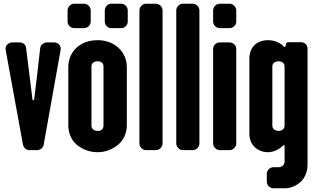

<svg xmlns="http://www.w3.org/2000/svg" viewBox="-20 -811 1727 1037"><path d="M272 -582Q289 -582 300 -569.5Q311 -557 307 -539L216 -30Q214 -17 203.5 -8.5Q193 0 179 0H140Q126 0 116.5 -8.5Q107 -17 104 -30L11 -539Q7 -557 18.5 -569.5Q30 -582 47 -582H85Q100 -582 110 -573.5Q120 -565 121 -551L156 -270H164Q172 -336 181 -409Q190 -482 197 -551Q199 -565 210 -573.5Q221 -582 234 -582Z M665 -134Q665 -102 652.5 -75Q640 -48 618 -29.5Q596 -11 567.5 0Q539 11 508 11Q474 11 445 0Q416 -11 394.5 -29.5Q373 -48 361 -75Q349 -102 349 -134V-448Q349 -481 361 -508Q373 -535 394.5 -554.5Q416 -574 445 -584Q474 -594 508 -594Q539 -594 567.5 -584Q596 -574 618 -554.5Q640 -535 652.5 -508Q665 -481 665 -448ZM539 -451Q539 -466 530.5 -473Q522 -480 508 -480Q493 -480 483.5 -473Q474 -466 474 -451V-133Q474 -119 483.5 -111.5Q493 -104 508 -104Q522 -104 530.5 -111.5Q539 -119 539 -133ZM670 -695Q670 -680 659.5 -669.5Q649 -659 633 -659H582Q567 -659 556.5 -669.5Q546 -680 546 -695V-754Q546 -769 556.5 -780Q567 -791 582 -791H633Q649 -791 659.5 -780Q670 -769 670 -754ZM470 -695Q470 -680 459 -669.5Q448 -659 433 -659H382Q367 -659 356 -669.5Q345 -680 345 -695V-754Q345 -769 356 -780Q367 -791 382 -791H433Q448 -791 459 -780Q470 -769 470 -754Z M858 -36Q858 -22 847 -11Q836 0 821 0H769Q755 0 744 -11Q733 -22 733 -36V-754Q733 -769 744 -780Q755 -791 769 -791H821Q836 -791 847 -780Q858 -769 858 -754Z M1057 -36Q1057 -22 1046 -11Q1035 0 1020 0H968Q954 0 943 -11Q932 -22 932 -36V-754Q932 -769 943 -780Q954 -791 968 -791H1020Q1035 -791 1046 -780Q1057 -769 1057 -754Z M1256 -36Q1256 -22 1245 -11Q1234 0 1219 0H1167Q1153 0 1142 -11Q1131 -22 1131 -36V-546Q1131 -562 1142 -572Q1153 -582 1167 -582H1219Q1234 -582 1245 -572Q1256 -562 1256 -546ZM1256 -695Q1256 -680 1245 -669.5Q1234 -659 1219 -659H1167Q1153 -659 1142 -669.5Q1131 -680 1131 -695V-754Q1131 -769 1142 -780Q1153 -791 1167 -791H1219Q1234 -791 1245 -780Q1256 -769 1256 -754Z M1451 -133Q1451 -119 1461 -111.5Q1471 -104 1485 -104Q1498 -104 1507.5 -111.5Q1517 -119 1517 -133V-451Q1517 -466 1507.5 -473Q1498 -480 1485 -480Q1471 -480 1461 -473Q1451 -466 1451 -451ZM1641 77Q1641 106 1631.5 130Q1622 154 1605 170Q1588 186 1565.5 196Q1543 206 1516 206H1459Q1443 206 1432 195.5Q1421 185 1421 169V128Q1421 113 1432 102.5Q1443 92 1459 92H1485Q1499 92 1508 83Q1517 74 1517 62V-26H1509Q1496 -11 1473.5 0Q1451 11 1426 11Q1406 11 1387.5 3.5Q1369 -4 1355.5 -16.5Q1342 -29 1334.5 -47Q1327 -65 1327 -89V-496Q1327 -518 1334.5 -537Q1342 -556 1355.5 -568.5Q1369 -581 1387.5 -587.5Q1406 -594 1426 -594Q1453 -594 1476 -584.5Q1499 -575 1514 -558H1521L1525 -574Q1527 -583 1538 -583H1605Q1621 -583 1631 -573Q1641 -563 1641 -547Z"/></svg>

Font: H.H. Samuel
Style: Regular
Weight: 900
Width: 1
Designer: deFharo
Foundry: deFharo
Version: Version 1.009